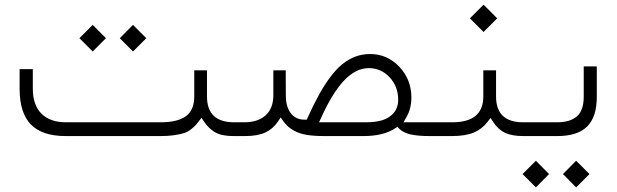

<svg xmlns="http://www.w3.org/2000/svg" viewBox="-20 -579 2624 817"><path d="M489.7 -416.5 545.9 -473.1 602.5 -416.5 545.9 -359.9ZM317.9 -416.5 374.5 -473.1 430.7 -416.5 374.5 -359.9ZM986.3 0H977.1Q946.8 0 925 -4.9Q903.3 -9.8 887.5 -21Q871.6 -32.2 861.1 -44.7Q850.6 -57.1 837.4 -77.6Q824.2 -60.1 815.7 -50Q807.1 -40 793 -28.8Q778.8 -17.6 762.5 -12.5Q746.1 -7.3 721.2 -3.7Q696.3 0 662.6 0H259.8Q159.7 0 111.6 -49.1Q63.5 -98.1 63.5 -201.2V-284.7H119.6V-201.7Q119.6 -132.3 156.2 -95.5Q192.9 -58.6 261.2 -58.6H663.6Q735.4 -58.6 771 -84.5Q806.6 -110.4 806.6 -168.5V-279.8H860.8V-168.5Q860.8 -58.6 976.6 -58.6H986.8Q999 -58.6 999 -32.7V-27.3Q999 -16.1 995.8 -8.1Q992.7 0 986.3 0Z M1823.2 0H1809.6Q1759.3 0 1728 -6.8Q1696.8 -13.7 1679.2 -30.8L1670.9 -39.6L1665.5 -35.6Q1614.3 0 1526.9 0H1360.8Q1316.4 0 1286.1 -4.9Q1255.9 -9.8 1234.9 -21Q1213.9 -32.2 1201.2 -44.9Q1188.5 -57.6 1174.3 -79.1L1162.1 -61Q1141.6 -30.3 1108.6 -15.1Q1075.7 0 1022.5 0H982.4Q969.7 0 969.7 -27.3V-32.7Q969.7 -58.6 981.9 -58.6H1019Q1077.6 -58.6 1110.4 -88.4Q1143.1 -118.2 1143.1 -173.8V-279.8H1195.8L1196.3 -171.9Q1196.3 -125 1217.3 -97.4Q1238.3 -69.8 1275.9 -69.8H1285.2L1289.1 -78.6Q1314.5 -134.3 1337.6 -176.3Q1360.8 -218.3 1386 -251.7Q1411.1 -285.2 1437 -306.2Q1462.9 -327.1 1492.2 -338.1Q1521.5 -349.1 1554.7 -349.1Q1627.9 -349.1 1679.2 -294.9Q1730.5 -240.7 1730.5 -164.6Q1730.5 -116.7 1709.5 -80.6L1696.8 -58.6H1722.2H1823.2Q1835.4 -58.6 1835.4 -32.7V-27.3Q1835.4 -16.1 1832.3 -8.1Q1829.1 0 1823.2 0ZM1674.3 -154.8Q1674.3 -211.4 1637.7 -250.2Q1601.1 -289.1 1549.3 -289.1Q1493.7 -289.1 1443.6 -235.8Q1393.6 -182.6 1347.2 -79.1L1337.4 -58.6H1360.4H1536.6Q1576.2 -58.6 1605.7 -67.1Q1635.3 -75.7 1654.8 -97.9Q1674.3 -120.1 1674.3 -154.8Z M2216.3 0H2207Q2157.7 0 2128.4 -14.2Q2099.1 -28.3 2078.6 -60.1L2067.4 -77.1L2054.7 -60.5Q2030.8 -29.3 1995.4 -14.6Q1960 0 1901.9 0H1818.8Q1806.2 0 1806.2 -27.3V-32.7Q1806.2 -58.6 1818.4 -58.6H1904.3Q2036.6 -58.6 2036.6 -168.5V-279.8H2090.8V-168.5Q2090.8 -58.6 2206.5 -58.6H2216.8Q2229 -58.6 2229 -32.7V-27.3Q2229 -16.1 2225.8 -8.1Q2222.7 0 2216.3 0ZM1979.5 -501 2037.6 -559.1 2095.7 -501 2037.6 -442.9Z M2375.5 161.6 2431.6 105 2488.3 161.6 2431.6 218.3ZM2203.6 161.6 2260.3 105 2316.4 161.6 2260.3 218.3ZM2212.4 -58.6H2350.6Q2406.2 -58.6 2435.1 -84.2Q2463.9 -109.9 2463.9 -167.5V-296.4H2519.5V-167Q2519.5 -81.5 2478.5 -40.8Q2437.5 0 2351.1 0H2212.9Q2200.2 0 2200.2 -27.3V-32.7Q2200.2 -58.6 2212.4 -58.6Z"/></svg>

Font: Shabnam Thin FD-WOL
Style: Thin-FD-WOL
Weight: 100
Foundry: DejaVu fonts team - Redesigned by Saber Rastikerdar - Based on Vazir font
Version: Version 5.0.1